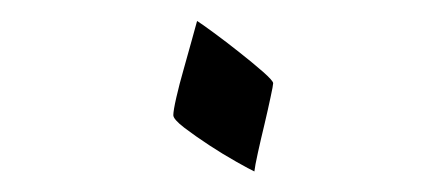

<svg xmlns="http://www.w3.org/2000/svg" viewBox="-20 -194 431 185"><path d="M243.2 -113.8Q243.2 -111.8 240.7 -100.3Q238.3 -88.9 234.9 -74.5Q231.4 -60.1 228.5 -46.9Q225.6 -33.7 225.1 -28.8Q220.7 -30.8 207.8 -38.1Q194.8 -45.4 181.4 -54.2Q168 -63 157.5 -71Q147 -79.1 147 -83Q147 -87.4 149.9 -100.1Q152.8 -112.8 157 -127.4Q161.1 -142.1 164.8 -155.3Q168.5 -168.5 169.9 -173.8Q173.8 -171.4 185.8 -162.6Q197.8 -153.8 210.4 -143.8Q223.1 -133.8 233.2 -125Q243.2 -116.2 243.2 -113.8Z"/></svg>

Font: Scheherazade Rohingya
Style: Regular
Weight: 400
Designer: SIL International
Foundry: SIL International
Version: Version 2.000 (build 440/429)